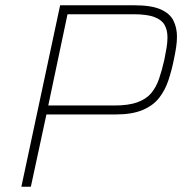

<svg xmlns="http://www.w3.org/2000/svg" viewBox="-20 -708 695 728"><path d="M61 0 208 -688H489Q554 -688 589 -672.5Q624 -657 637.5 -630Q651 -603 651 -569Q651 -549 647.5 -526.5Q644 -504 639 -481Q631 -441 618.5 -403.5Q606 -366 583.5 -337Q561 -308 521 -291Q481 -274 418 -274H156L97 0ZM163 -308H413Q467 -308 500.5 -320Q534 -332 553 -354.5Q572 -377 583 -409Q594 -441 603 -481Q608 -505 611.5 -526.5Q615 -548 615 -566Q615 -594 604 -613.5Q593 -633 565 -643.5Q537 -654 486 -654H236Z"/></svg>

Font: Saira Thin
Style: Italic
Weight: 100
Italic angle: -12°
Designer: Hector Gatti with collaboration of the Omnibus-Type team
Foundry: Omnibus-Type
Version: Version 1.101